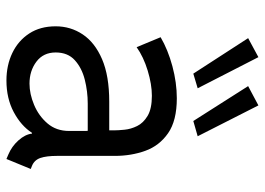

<svg xmlns="http://www.w3.org/2000/svg" viewBox="-134 -688 830 602"><g transform="rotate(90 281.0 -387.0)"><path d="M232.4 7.8Q184.6 7.8 146 -10.7Q107.4 -29.3 85 -63.7Q62.5 -98.1 62.5 -146.5Q62.5 -193.4 87.9 -231.4Q113.3 -269.5 165.5 -292Q217.8 -314.5 298.8 -314.5H388.7V-330.1Q388.7 -342.8 386.7 -362.5Q384.8 -382.3 375.2 -401.9Q365.7 -421.4 343.3 -434.8Q320.8 -448.2 280.3 -448.2Q244.6 -448.2 201.4 -435.1Q158.2 -421.9 127.9 -400.4L96.7 -475.6Q135.7 -498.5 187.5 -512.5Q239.3 -526.4 288.1 -526.4Q358.4 -526.4 397.7 -499Q437 -471.7 452.9 -427.5Q468.8 -383.3 468.8 -332V-150.4Q468.8 -117.7 475.3 -98.6Q481.9 -79.6 500 -72.3L509.8 -68.4L478.5 7.8L464.8 2Q439 -8.8 420.2 -29.8Q401.4 -50.8 398.9 -72.3H396.5Q374.5 -38.1 331.5 -15.1Q288.6 7.8 232.4 7.8ZM242.2 -64.5Q274.4 -64.5 308.8 -78.9Q343.3 -93.3 366.9 -120.8Q390.6 -148.4 390.6 -188.5V-242.2L390.1 -247.1H304.7Q266.6 -247.1 229.7 -237.8Q192.9 -228.5 168.7 -206.5Q144.5 -184.6 144.5 -146.5Q144.5 -107.9 173.3 -86.2Q202.1 -64.5 242.2 -64.5ZM359.4 -578.1 250 -750 310.5 -782.2 407.2 -591.8ZM210.9 -578.1 99.6 -750 159.2 -782.2 256.8 -591.8Z"/></g></svg>

Font: Reddit Mono
Style: Regular
Weight: 400
Monospace: yes
Designer: Stephen Hutchings
Foundry: Reddit
Version: Version 1.014; ttfautohint (v1.8.4.7-5d5b)